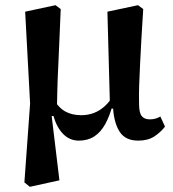

<svg xmlns="http://www.w3.org/2000/svg" viewBox="-20 -528 666 740"><path d="M74 175 96 -129 77 -483 194 -508 214 -493Q211 -429 209 -374.5Q207 -320 204.5 -272.5Q202 -225 201 -181Q200 -137 199 -93L179 -82L209 167L95 192ZM513 14Q464 14 442 -19Q420 -52 416 -109L404 -111L394 -483L512 -508L532 -493Q528 -430 525 -378.5Q522 -327 520 -283.5Q518 -240 516.5 -202Q515 -164 516 -127Q516 -94 526 -81Q536 -68 557 -68Q570 -68 580 -71Q590 -74 598 -79L616 -40Q599 -18 574.5 -2Q550 14 513 14ZM284 14Q249 14 224 -11Q199 -36 186 -81L168 -80L182 -153Q204 -114 230.5 -99Q257 -84 293 -84Q319 -84 341.5 -92.5Q364 -101 383.5 -118.5Q403 -136 419 -164L429 -127H415Q403 -81 385.5 -49.5Q368 -18 343 -2Q318 14 284 14Z"/></svg>

Font: Source Serif 4 SemiBold
Style: Regular
Weight: 600
Designer: Frank Grießhammer
Foundry: Adobe Systems Incorporated
Version: Version 4.004;hotconv 1.0.116;makeotfexe 2.5.65601